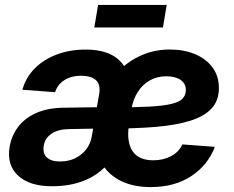

<svg xmlns="http://www.w3.org/2000/svg" viewBox="-20 -759 962 791"><path d="M193.6 8.3Q101.7 8.3 54.4 -35.6Q7.2 -79.6 19.6 -154Q27.3 -199.5 54.2 -235.6Q81.2 -271.7 128.3 -293.1Q175.4 -314.4 243 -315.2Q268.8 -315.5 293.3 -316Q317.8 -316.5 344.1 -316.8Q370.3 -317 401.1 -317.3L388.9 -229.4Q357.6 -229.1 325.4 -228.3Q293.2 -227.6 263.1 -227.1Q219.1 -226.5 192.2 -208.2Q165.3 -189.8 160.3 -159.4Q155.1 -127 172.9 -110.4Q190.8 -93.7 226.9 -93.7Q262.6 -93.7 290.1 -107.3Q317.7 -121 335.3 -144Q352.9 -167.1 357.8 -195.6L388.4 -370.6Q395.2 -408.4 376.5 -427.7Q357.8 -446.9 312.5 -446.9Q286.5 -446.9 264.8 -438.6Q243 -430.2 228.2 -415.2Q213.3 -400.2 207 -379.2L72.3 -389.2Q86.2 -439.6 122.8 -476.7Q159.3 -513.8 213.4 -534.3Q267.5 -554.8 333 -554.8Q396.4 -554.8 438.4 -533.6Q480.4 -512.4 498.3 -472.9Q516.2 -433.4 506.9 -378.5L472.1 -168.1L464.1 -161.2Q449.8 -110.2 413.2 -72.1Q376.7 -34 321.2 -12.8Q265.7 8.3 193.6 8.3ZM600.9 11.7Q522.7 11.7 468.5 -18.6Q414.2 -49 388.7 -105.9Q363.3 -162.9 371.2 -242.1Q376.7 -309.8 402.1 -367Q427.4 -424.1 468.8 -466.3Q510.1 -508.4 563.8 -531.7Q617.4 -555 680 -555Q737.7 -555 783.4 -535.9Q829.1 -516.8 855.4 -481.2Q881.8 -445.7 881.8 -396Q881.8 -345.1 852 -312.5Q822.3 -279.9 764.2 -261.7Q706.1 -243.4 621.2 -236.2Q536.3 -229.1 425.5 -229.1L440.7 -316.6Q534.2 -316.6 593.9 -319.7Q653.6 -322.9 686.6 -331Q719.6 -339.1 732.6 -353.2Q745.6 -367.2 745.6 -388.8Q745.6 -414.7 724 -429.7Q702.4 -444.7 664.9 -444.7Q627.6 -444.7 597.8 -428.1Q567.9 -411.5 548.2 -381Q528.5 -350.6 521.3 -308.7Q517.7 -287.3 514.7 -268.2Q511.6 -249.1 509.9 -233.9Q508.1 -218.6 508.1 -208.2Q508.1 -153.7 534.2 -126.2Q560.3 -98.6 611.6 -98.6Q653.7 -98.6 685.9 -116.3Q718.1 -134 731.3 -164.1L865.3 -154Q836.1 -78.2 767.8 -33.3Q699.6 11.7 600.9 11.7ZM666.9 -738.8 651.2 -645.8H368.5L384.2 -738.8Z"/></svg>

Font: Adwaita Sans
Style: Italic
Weight: 400
Italic angle: -9.39999°
Designer: Rasmus Andersson
Foundry: rsms
Version: Version 4.001;git-9221beed3